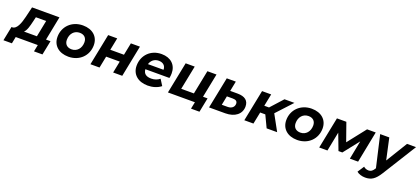

<svg xmlns="http://www.w3.org/2000/svg" viewBox="-15 -1716 6721 3089"><g transform="rotate(20 3346.0 -172.0)"><path d="M654 -538H185L142 -358C114 -241 71 -130 -2 -128H-18L-67 116H78L101 0H479L456 116H601L650 -128H573ZM279 -335 297 -410H473L417 -128H196C239 -168 258 -246 279 -335Z M1003 8C1192 8 1327 -126 1327 -305C1327 -451 1221 -546 1056 -546C867 -546 731 -412 731 -233C731 -88 838 8 1003 8ZM1012 -121C934 -121 889 -167 889 -240C889 -345 955 -417 1047 -417C1125 -417 1169 -371 1169 -298C1169 -193 1103 -121 1012 -121Z M1380 0H1536L1576 -201H1809L1769 0H1925L2032 -538H1877L1835 -328H1601L1643 -538H1488Z M2659 -309C2659 -453 2560 -546 2403 -546C2217 -546 2086 -413 2086 -233C2086 -87 2194 8 2361 8C2443 8 2524 -14 2586 -64L2521 -167C2484 -135 2432 -117 2377 -117C2288 -117 2243 -154 2238 -227H2650C2656 -252 2659 -280 2659 -309ZM2396 -429C2468 -429 2516 -389 2516 -318H2249C2270 -385 2321 -429 2396 -429Z M3343 -538H3187L3105 -128H2888L2970 -538H2815L2707 0H3169L3145 118H3290L3339 -128H3261Z M3767 -366H3640L3674 -537H3519L3411 0H3689C3852 0 3958 -84 3958 -213C3958 -314 3892 -366 3767 -366ZM3689 -110H3589L3620 -265H3721C3775 -265 3801 -245 3801 -204C3801 -147 3756 -110 3689 -110Z M4677 -538H4507L4318 -329H4237L4279 -538H4123L4015 0H4171L4212 -204H4300L4397 0H4577L4429 -270Z M4920 8C5109 8 5244 -126 5244 -305C5244 -451 5138 -546 4973 -546C4784 -546 4648 -412 4648 -233C4648 -88 4755 8 4920 8ZM4929 -121C4851 -121 4806 -167 4806 -240C4806 -345 4872 -417 4964 -417C5042 -417 5086 -371 5086 -298C5086 -193 5020 -121 4929 -121Z M5921 -538 5676 -227 5566 -538H5405L5297 0H5438L5503 -329L5608 -52H5674L5884 -318L5822 0H5963L6069 -538Z M6605 -538 6381 -172 6301 -538H6145L6269 1L6264 10C6235 57 6208 76 6168 76C6133 76 6104 63 6082 43L6009 155C6041 184 6100 202 6155 202C6258 202 6322 163 6401 36L6759 -538Z"/></g></svg>

Font: AWKNG-Font
Style: Bold Italic
Weight: 700
Italic angle: -11.3°
Designer: Awakening Church
Foundry: Awakening Church
Version: Version 1.700;PS 001.700;hotconv 1.0.88;makeotf.lib2.5.64775